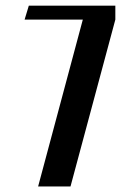

<svg xmlns="http://www.w3.org/2000/svg" viewBox="-20 -550 500 686"><path d="M83 -529.8H392.1V-480L231.9 116.2H116.2L275.9 -480H67.9Z"/></svg>

Font: Pfennig
Style: Bold
Weight: 700
Version: Version 20120410 ; ttfautohint (v0.8)